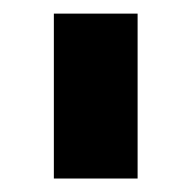

<svg xmlns="http://www.w3.org/2000/svg" viewBox="-20 -727 281 282"><path d="M59.1 -707H182.1V-464.8H59.1Z"/></svg>

Font: Wanted Sans Std Variable
Style: Regular
Weight: 400
Designer: Original Design by Kil Hyung-jin and Kang Hanbin, Wanted Lab, Inc;
Foundry: Wanted Lab, Inc.
Version: Version 1.003;Glyphs 3.2 (3227)